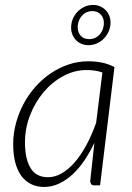

<svg xmlns="http://www.w3.org/2000/svg" viewBox="-20 -753 538 780"><path d="M396 -458.5Q381 -464 365 -466.2Q349 -468.5 332.5 -468.5Q282.5 -468.5 237 -444Q191.5 -419.5 157 -378.5Q122.5 -337.5 102 -284.5Q81.5 -231.5 81.5 -174.5Q81.5 -107.5 104.2 -70.2Q127 -33 175 -33Q203.5 -33 231 -49Q258.5 -65 283.8 -94Q309 -123 331 -163.8Q353 -204.5 370.5 -254ZM363.5 -173Q344.5 -133 321.8 -99.8Q299 -66.5 273 -43Q247 -19.5 218.5 -6.5Q190 6.5 159.5 6.5Q128.5 6.5 104.8 -5.8Q81 -18 65.2 -40.5Q49.5 -63 41.5 -95Q33.5 -127 33.5 -167Q33.5 -210.5 44.8 -252.2Q56 -294 76 -331.5Q96 -369 124 -400.5Q152 -432 186 -455Q220 -478 258.5 -491Q297 -504 338 -504Q367.5 -504 393.8 -498.8Q420 -493.5 445 -480.5L386.5 0H363.5Q353.5 0 350 -5.5Q346.5 -11 346.5 -18ZM269.5 -651Q271.5 -669 279.5 -684Q287.5 -699 299.5 -709.8Q311.5 -720.5 326.5 -726.8Q341.5 -733 358 -733Q374 -733 387.8 -726.8Q401.5 -720.5 411.2 -709.8Q421 -699 425.8 -684Q430.5 -669 428.5 -651Q426 -633 418 -618.2Q410 -603.5 398 -592.5Q386 -581.5 370.8 -575.5Q355.5 -569.5 339.5 -569.5Q323 -569.5 309.5 -575.5Q296 -581.5 286.5 -592.5Q277 -603.5 272.2 -618.2Q267.5 -633 269.5 -651ZM296 -651Q293.5 -626 306 -610Q318.5 -594 342.5 -594Q365.5 -594 382 -610Q398.5 -626 401.5 -651Q404.5 -676 391.2 -692Q378 -708 355 -708Q331.5 -708 315.5 -692Q299.5 -676 296 -651Z"/></svg>

Font: Lato 2
Style: Italic
Weight: 300
Italic angle: -7°
Designer: Lukasz Dziedzic with Adam Twardoch and Botio Nikoltchev
Foundry: tyPoland Lukasz Dziedzic
Version: Version 2.015; 2015-08-06; http://www.latofonts.com/